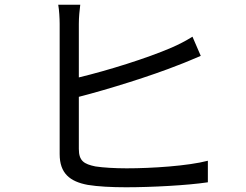

<svg xmlns="http://www.w3.org/2000/svg" viewBox="-20 -789 1040 811"><path d="M313 -380C438 -412 620 -469 733 -514C763 -525 799 -541 828 -553L793 -634C764 -616 735 -601 705 -588C601 -543 434 -491 313 -462V-688C313 -716 316 -746 319 -769H226C230 -746 232 -712 232 -688V-138C232 -57 275 -22 351 -8C393 -1 452 2 512 2C621 2 771 -6 858 -19V-110C774 -88 621 -78 515 -78C466 -78 415 -81 383 -86C335 -96 313 -109 313 -160Z"/></svg>

Font: Noto Sans Mono CJK JP Regular
Style: Regular
Weight: 400
Designer: Ryoko NISHIZUKA (kana & ideographs); Paul D. Hunt (Latin, Greek & Cyrillic); Wenlong ZHANG (bopomofo); Sandoll Communica
Foundry: Adobe Systems Incorporated
Version: Version 1.004;PS 1.004;hotconv 1.0.82;makeotf.lib2.5.63406